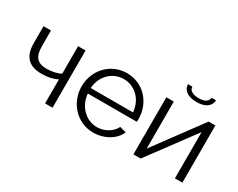

<svg xmlns="http://www.w3.org/2000/svg" viewBox="-90 -1099 1877 1514"><g transform="rotate(30 848.5 -342.5)"><path d="M373 0H441V-521H373V-271C344 -254 294 -242 246 -242C162 -242 126 -282 126 -376V-521H58V-367C58 -246 115 -188 231 -188C284 -188 330 -197 373 -218Z M816 10C917 10 1006 -44 1038 -120L979 -136C954 -80 887 -42 819 -42C719 -42 635 -124 626 -236H1072C1073 -241 1073 -252 1073 -263C1073 -406 968 -530 815 -530C665 -530 555 -408 555 -262C555 -114 665 10 816 10ZM624 -285C631 -397 714 -477 816 -477C918 -477 1000 -398 1009 -285Z M1401 -606C1486 -606 1528 -646 1528 -695H1489C1482 -664 1464 -641 1401 -641C1337 -641 1313 -667 1313 -695H1273C1273 -646 1315 -606 1401 -606ZM1177 0H1243L1555 -421V0H1623V-521H1562L1245 -92V-520H1177Z"/></g></svg>

Font: FIGSv2-sans-serif
Style: Regular
Weight: 400
Designer: Matt McInerney, Pablo Impallari, Rodrigo Fuenzalida,Mirko Velimirovic
Foundry: Matt McInerney, Pablo Impallari, Rodrigo Fuenzalida
Version: Version 4.021;hotconv 1.0.109;makeotfexe 2.5.65596